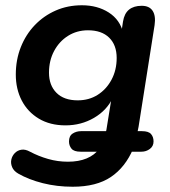

<svg xmlns="http://www.w3.org/2000/svg" viewBox="-20 -519 644 729"><path d="M256 190Q196 190 142.5 176.5Q89 163 49 140Q32 130 26 115.5Q20 101 23 87Q26 73 36 62.5Q46 52 61 49.5Q76 47 94 57Q126 74 162.5 84.5Q199 95 238 95Q279 95 309 82.5Q339 70 358 45L362 57H286Q261 57 251.5 45.5Q242 34 242 18Q242 -3 256 -12Q270 -21 288 -21H392L379 -5Q380 -10 381.5 -16Q383 -22 384 -26L404 -150L409 -149Q386 -100 337 -71.5Q288 -43 229 -43Q170 -43 127.5 -68.5Q85 -94 62.5 -137.5Q40 -181 40 -236Q40 -292 59 -340Q78 -388 112 -423.5Q146 -459 191.5 -479Q237 -499 291 -499Q350 -499 393 -471.5Q436 -444 448 -393L436 -364L447 -437Q452 -468 470 -482.5Q488 -497 518 -497Q547 -497 559.5 -478Q572 -459 567 -424L506 -37Q505 -30 503 -22.5Q501 -15 499 -7L493 -21H519Q544 -21 553.5 -10Q563 1 563 18Q563 36 549 46.5Q535 57 517 57H466L486 45Q456 116 401 153Q346 190 256 190ZM275 -138Q318 -138 351 -159Q384 -180 403.5 -216.5Q423 -253 423 -299Q423 -348 394.5 -376Q366 -404 314 -404Q272 -404 238.5 -383Q205 -362 185.5 -325.5Q166 -289 166 -243Q166 -195 194.5 -166.5Q223 -138 275 -138Z"/></svg>

Font: Nunito ExtraLight
Style: Italic
Weight: 200
Italic angle: -9°
Designer: Vernon Adams
Foundry: Vernon Adams
Version: Version 3.602